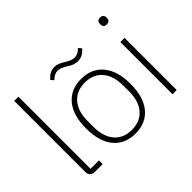

<svg xmlns="http://www.w3.org/2000/svg" viewBox="-142 -1027 1325 1325"><g transform="rotate(-45 521.0 -364.0)"><path d="M146 0Q122 0 110 -12.5Q98 -25 98 -47V-740H139V-36H221V0Z M314 -255Q314 -382 371.5 -451.5Q429 -521 531 -521Q633 -521 691 -451.5Q749 -382 749 -255Q749 -127 691 -57.5Q633 12 531 12Q429 12 371.5 -57.5Q314 -127 314 -255ZM705 -226V-283Q705 -378 659 -431.5Q613 -485 531 -485Q450 -485 404 -431.5Q358 -378 358 -283V-226Q358 -131 404 -77.5Q450 -24 531 -24Q613 -24 659 -77.5Q705 -131 705 -226ZM525 -650Q503 -664 487 -670Q471 -676 457 -676Q426 -676 395 -645L376 -666Q412 -710 459 -710Q478 -710 495.5 -703Q513 -696 537 -681Q560 -667 575.5 -661.5Q591 -656 605 -656Q637 -656 667 -687L686 -665Q651 -622 603 -622Q584 -622 566 -628.5Q548 -635 525 -650Z M892 -690V-699Q892 -712 899.5 -720Q907 -728 923 -728Q939 -728 947 -720Q955 -712 955 -699V-690Q955 -677 947 -669Q939 -661 923 -661Q907 -661 899.5 -669Q892 -677 892 -690ZM944 0H903V-509H944Z"/></g></svg>

Font: Anuphan ExtraLight
Style: Regular
Weight: 200
Designer: Cadson Demak
Version: Version 3.001